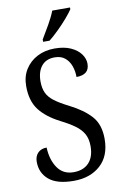

<svg xmlns="http://www.w3.org/2000/svg" viewBox="-101 -988 671 1054"><g transform="rotate(-10 234.0 -460.5)"><path d="M223 10Q130 10 85 -28Q40 -66 40 -128Q40 -159 58 -177.5Q76 -196 107 -196Q110 -127 141 -82Q172 -37 230 -37Q285 -37 315.5 -69.5Q346 -102 346 -162Q346 -202 331 -229.5Q316 -257 285.5 -279.5Q255 -302 207 -326Q131 -365 93 -415Q55 -465 55 -547Q55 -601 80 -640.5Q105 -680 147.5 -702Q190 -724 244 -724Q297 -724 333.5 -707.5Q370 -691 389 -665Q408 -639 408 -611Q408 -579 389.5 -564Q371 -549 336 -549Q336 -582 325.5 -611Q315 -640 293 -658Q271 -676 236 -676Q188 -676 162.5 -644.5Q137 -613 137 -559Q137 -522 149 -495.5Q161 -469 190 -447Q219 -425 269 -400Q346 -361 387.5 -314.5Q429 -268 429 -188Q429 -93 372 -41.5Q315 10 223 10ZM189 -784Q210 -819 232.5 -858Q255 -897 268 -931H367V-921Q356 -904 332 -876Q308 -848 279 -819.5Q250 -791 225 -771H189Z"/></g></svg>

Font: Noto Serif Armenian Condensed
Style: Regular
Weight: 400
Width: 3
Designer: Monotype Design Team
Foundry: Monotype Imaging Inc.
Version: Version 2.008; ttfautohint (v1.8.4.7-5d5b)